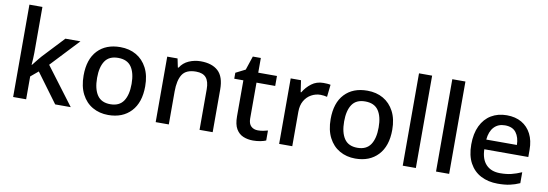

<svg xmlns="http://www.w3.org/2000/svg" viewBox="-57 -1153 4441 1556"><g transform="rotate(10 2163.5 -375.0)"><path d="M190 -382Q190 -361 188.5 -333.5Q187 -306 185 -283H188Q196 -293 207.5 -307.5Q219 -322 231 -337Q243 -352 253 -363L418 -539H542L325 -308L557 0H429L252 -240L190 -188V0H83V-760H190Z M1122 -271Q1122 -137 1053 -63.5Q984 10 866 10Q794 10 737 -22.5Q680 -55 647.5 -118Q615 -181 615 -271Q615 -405 683 -477Q751 -549 869 -549Q944 -549 1000.5 -516.5Q1057 -484 1089.5 -422Q1122 -360 1122 -271ZM726 -271Q726 -180 760 -129.5Q794 -79 868 -79Q942 -79 976 -129.5Q1010 -180 1010 -271Q1010 -361 976 -410.5Q942 -460 867 -460Q793 -460 759.5 -410.5Q726 -361 726 -271Z M1531 -549Q1624 -549 1674.5 -502.5Q1725 -456 1725 -351V0H1617V-335Q1617 -398 1591 -429Q1565 -460 1508 -460Q1426 -460 1395 -411.5Q1364 -363 1364 -271V0H1256V-539H1341L1356 -467H1362Q1388 -509 1434 -529Q1480 -549 1531 -549Z M2083 -78Q2104 -78 2126 -82Q2148 -86 2164 -91V-9Q2147 -1 2117.5 4.5Q2088 10 2058 10Q2014 10 1977.5 -5Q1941 -20 1919 -57Q1897 -94 1897 -161V-457H1822V-506L1901 -546L1939 -660H2005V-539H2159V-457H2005V-162Q2005 -119 2026.5 -98.5Q2048 -78 2083 -78Z M2540 -549Q2554 -549 2570.5 -548Q2587 -547 2599 -544L2588 -443Q2577 -446 2562 -448Q2547 -450 2534 -450Q2494 -450 2458.5 -430.5Q2423 -411 2401.5 -374Q2380 -337 2380 -283V0H2272V-539H2357L2371 -443H2376Q2402 -487 2443 -518Q2484 -549 2540 -549Z M3155 -271Q3155 -137 3086 -63.5Q3017 10 2899 10Q2827 10 2770 -22.5Q2713 -55 2680.5 -118Q2648 -181 2648 -271Q2648 -405 2716 -477Q2784 -549 2902 -549Q2977 -549 3033.5 -516.5Q3090 -484 3122.5 -422Q3155 -360 3155 -271ZM2759 -271Q2759 -180 2793 -129.5Q2827 -79 2901 -79Q2975 -79 3009 -129.5Q3043 -180 3043 -271Q3043 -361 3009 -410.5Q2975 -460 2900 -460Q2826 -460 2792.5 -410.5Q2759 -361 2759 -271Z M3397 0H3289V-760H3397Z M3671 0H3563V-760H3671Z M4050 -549Q4121 -549 4172 -519.5Q4223 -490 4251 -435.5Q4279 -381 4279 -305V-246H3917Q3919 -164 3960.5 -120.5Q4002 -77 4076 -77Q4128 -77 4168.5 -87Q4209 -97 4252 -116V-26Q4212 -8 4170.5 1Q4129 10 4071 10Q3993 10 3933 -21Q3873 -52 3839.5 -113.5Q3806 -175 3806 -266Q3806 -356 3836.5 -419.5Q3867 -483 3922 -516Q3977 -549 4050 -549ZM4049 -466Q3993 -466 3959 -429.5Q3925 -393 3919 -326H4171Q4170 -388 4141 -427Q4112 -466 4049 -466Z"/></g></svg>

Font: Noto Sans Kawi Medium
Style: Regular
Weight: 500
Designer: Fadhl Haqq
Version: Version 1.000